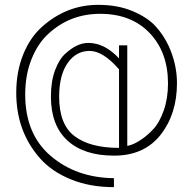

<svg xmlns="http://www.w3.org/2000/svg" viewBox="-20 -646 785 792"><path d="M471 -459H505V-45Q505 -43 522.5 -49Q540 -55 564.5 -71.5Q589 -88 613.5 -114.5Q638 -141 655.5 -190.5Q673 -240 673 -302Q673 -430 597.5 -509.5Q522 -589 393 -589Q269 -589 180 -507Q136 -467 110 -402Q84 -337 84 -256Q84 -93 189 -3Q294 87 450 89V126Q351 126 272.5 94Q194 62 146 8Q47 -103 47 -263Q47 -351 76 -422Q105 -493 154 -536Q255 -626 385 -626Q465 -626 526 -600.5Q587 -575 620.5 -539Q654 -503 676 -456Q710 -381 710 -303Q710 -176 642.5 -90Q575 -4 450.5 -4Q326 -4 258 -66.5Q190 -129 190 -248Q190 -310 207 -356Q224 -402 250 -425Q298 -469 344 -469Q412 -469 471 -405ZM224 -247Q224 -132 288 -84Q352 -36 471 -36V-360Q405 -436 349.5 -436Q294 -436 259 -386Q224 -336 224 -247Z"/></svg>

Font: Bubbler One
Style: Regular
Weight: 400
Designer: Brenda Gallo (gbrenda1987@gmail.com)
Foundry: Brenda Gallo
Version: Version 1.003